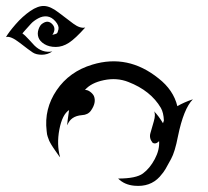

<svg xmlns="http://www.w3.org/2000/svg" viewBox="-155 -622 695 642"><path d="M377 -150Q365 -138 355 -145Q343 -160 348 -177Q353 -194 359.5 -217Q366 -240 360 -250Q375 -235 390 -210Q391 -214 393 -219Q392 -245 383 -261Q349 -319 274 -348Q236 -363 192.5 -354Q149 -345 129 -321Q137 -322 146 -315.5Q155 -309 159 -301Q168 -279 149 -252Q139 -238 119 -237Q81 -234 70 -203Q69 -208 76 -254Q53 -239 43.5 -189Q34 -139 46 -96Q43 -99 37 -108Q31 -117 29 -119.5Q27 -122 22.5 -129Q18 -136 16.5 -138.5Q15 -141 12 -146.5Q9 -152 8 -155.5Q7 -159 4.5 -165Q2 -171 1 -184Q-8 -258 34.5 -320.5Q77 -383 154 -406Q273 -442 375 -360Q425 -321 438 -267Q460 -280 490 -290Q459 -259 440 -166Q430 -114 417 -90.5Q404 -67 398.5 -57Q393 -47 379 -31Q347 4 294 -1Q261 -4 240 -25Q300 -25 323 -42Q346 -59 362.5 -90Q379 -121 377 -150ZM130 -530Q97 -493 75.5 -479Q54 -465 31.5 -465Q9 -465 -6.5 -474.5Q-22 -484 -26.5 -497Q-31 -510 -26 -524.5Q-21 -539 -12 -544Q6 -556 20 -541Q34 -526 20 -505Q21 -506 26 -507Q31 -508 34.5 -510Q38 -512 40.5 -524Q43 -536 30.5 -550.5Q18 -565 3 -567Q-12 -569 -27.5 -560.5Q-43 -552 -51.5 -542.5Q-60 -533 -69.5 -522.5Q-79 -512 -80 -510Q-72 -505 -58.5 -490Q-45 -475 -40 -470Q-14 -444 20 -450Q4 -439 -15 -439Q-34 -439 -45.5 -446.5Q-57 -454 -88.5 -478.5Q-120 -503 -135 -498Q-126 -514 -103 -540.5Q-80 -567 -54 -585Q-28 -603 -7 -602Q14 -601 40.5 -580.5Q67 -560 90 -543Q113 -526 130 -530Z"/></svg>

Font: SOV_mook
Style: Book
Weight: 400
Version: Version 1.00